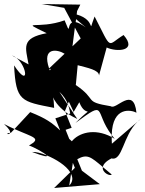

<svg xmlns="http://www.w3.org/2000/svg" viewBox="-60 -820 720 954"><path d="M302 -11 312 14 296 30ZM185 -477 193 -478C191 -476 190 -473 188 -470C187 -472 186 -475 185 -477ZM261 -553 184 -480C147 -588 226 -575 261 -553ZM312 -683 341 -629 300 -590ZM316 -710 318 -725 366 -684C344 -700 328 -708 316 -710ZM293 44C303 64 302 84 284 102ZM347 28 324 -29C373 -56 390 -42 451 10C453 -3 465 -18 494 -33C549 -18 550 -144 623 -215L496 -106C495 -118 495 -129 495 -139L510 -130C505 -136 500 -143 495 -149V-139C406 -186 329 -158 297 -118C292 -122 288 -126 284 -130L266 -175L296 -185L270 -250L280 -253C275 -257 270 -260 265 -264L270 -250L215 -232L239 -172C197 -211 170 -231 90 -263L12 -179C108 -136 148 -134 84 -97C109 -89 163 -59 172 -48C144 -60 117 -66 99 -65C162 -41 178 -40 172 -48C218 -29 268 2 289 36L209 114L436 95ZM280 -253C293 -245 307 -237 324 -229L303 -260L304 -261H303L279 -297C285 -280 287 -265 289 -256ZM304 -261 307 -262 306 -264C305 -263 305 -262 304 -261ZM279 -297C278 -299 278 -301 277 -303L276 -301L235 -364C257 -343 270 -322 277 -303L282 -315L306 -264C312 -274 321 -290 334 -312C368 -223 416 -312 315 -209C475 -327 405 -268 495 -149C499 -296 595 -273 618 -260C604 -395 517 -272 491 -292C351 -315 428 -322 316 -398L317 -400L326 -496C375 -483 432 -472 432 -445L470 -584C518 -561 626 -564 554 -646C469 -594 499 -565 410 -738C372 -639 425 -719 321 -748L323 -765L339 -797L147 -800L259 -781L298 -708C272 -696 293 -639 261 -719C128 -671 30 -725 172 -655C43 -631 67 -584 82 -500L22 -532C75 -490 87 -379 10 -495C19 -316 45 -316 209 -284C208 -311 206 -327 204 -336C209 -323 226 -294 265 -264L263 -269L276 -301ZM22 -532C15 -537 8 -542 0 -544ZM-10 -160C-40 -156 -13 -148 -10 -160ZM-10 -160H-6L12 -179C-4 -186 -21 -194 -40 -204C-14 -180 -8 -167 -10 -160ZM451 10C446 39 489 57 495 47C478 33 464 21 451 10ZM623 -215 640 -229C634 -225 628 -220 623 -215Z"/></svg>

Font: Asimov Silicon
Style: Regular
Weight: 400
Designer: Google
Version: Version 2.000980; 2014